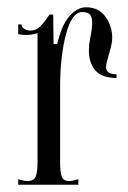

<svg xmlns="http://www.w3.org/2000/svg" viewBox="-20 -507 350 527"><path d="M279 -358Q271 -332 271 -323Q271 -303 300 -303V-293Q259 -293 241.5 -314Q224 -335 224 -368Q224 -384 227 -399Q233 -428 233 -444Q233 -461 226.5 -467.5Q220 -474 206 -474Q177 -474 161 -412.5Q145 -351 145 -269V-60Q145 -34 149.5 -22Q154 -10 170 -10Q178 -10 195 -15V0H30V-15Q47 -10 55 -10Q73 -10 78 -22.5Q83 -35 83 -60V-416Q68 -411 51 -411Q44 -411 30 -413V-440H39Q39 -433 46.5 -428Q54 -423 64 -423Q79 -423 90 -434Q101 -445 116 -467H126L127 -386H137Q149 -438 170.5 -462.5Q192 -487 216 -487Q251 -487 269.5 -461Q288 -435 288 -403Q288 -391 284 -376Q280 -361 279 -358Z"/></svg>

Font: Viaoda Libre
Style: Regular
Weight: 400
Designer: Gydient
Version: Version 2.000